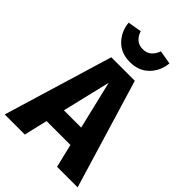

<svg xmlns="http://www.w3.org/2000/svg" viewBox="-279 -1039 1149 1149"><g transform="rotate(45 295.5 -464.0)"><path d="M394 -149H192L157 0H-13L196 -693H395L604 0H430ZM366 -268 293 -574 220 -268ZM123 -913 210 -928Q220 -897 241 -878.5Q262 -860 295 -860Q328 -860 349 -878.5Q370 -897 381 -928L468 -913Q462 -845 416 -798Q370 -751 295 -751Q220 -751 174.5 -798Q129 -845 123 -913Z"/></g></svg>

Font: FiraGOUPP
Style: Bold
Weight: 700
Designer: bBox Type
Foundry: bBox Type GmbH
Version: Version 1.001